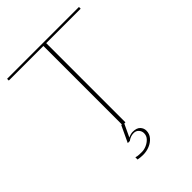

<svg xmlns="http://www.w3.org/2000/svg" viewBox="-243 -781 1107 1107"><g transform="rotate(-45 310.5 -227.5)"><path d="M300 0V-646H18V-660H604V-646H323V0ZM263 205Q253 205 242.5 204Q232 203 221 201V183Q234 187 247.5 187.5Q261 188 269 188Q288 188 307.5 179.5Q327 171 341 156Q355 141 355 120Q355 103 343.5 90Q332 77 313 77Q299 77 287 81.5Q275 86 265 94H248L295 -6L317 -7L277 78Q287 73 296.5 70.5Q306 68 313 68Q346 68 360.5 83.5Q375 99 375 119Q375 145 358.5 164.5Q342 184 316.5 194.5Q291 205 263 205Z"/></g></svg>

Font: Panamera Thin
Style: Regular
Weight: 100
Designer: Bastien Sozeau
Foundry: NBR — Bastien Sozeau
Version: Version 3.003;gftools[0.9.33]